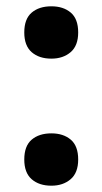

<svg xmlns="http://www.w3.org/2000/svg" viewBox="-20 -576 325 609"><path d="M143 -556Q181 -556 204.5 -536Q228 -516 228 -473Q228 -431 204 -410.5Q180 -390 143 -390Q104 -390 80.5 -410.5Q57 -431 57 -473Q57 -516 80.5 -536Q104 -556 143 -556ZM143 -153Q181 -153 204.5 -133Q228 -113 228 -70Q228 -28 204 -7.5Q180 13 143 13Q104 13 80.5 -7.5Q57 -28 57 -70Q57 -113 80.5 -133Q104 -153 143 -153Z"/></svg>

Font: Noto Sans Georgian
Style: Regular
Weight: 600
Designer: Monotype Design team
Foundry: Monotype Imaging Inc.
Version: Version 1.000